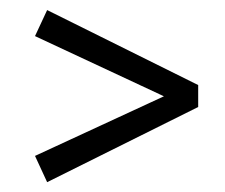

<svg xmlns="http://www.w3.org/2000/svg" viewBox="-20 -419 459 391"><path d="M76 -48 51.3 -101.5 313.8 -222.9 51.3 -345.5 76 -398.5 383.6 -245.8V-201.1Z"/></svg>

Font: Rasa
Style: Regular
Weight: 400
Version: Version 1.000;PS 1.000;hotconv 1.0.88;makeotf.lib2.5.647800;